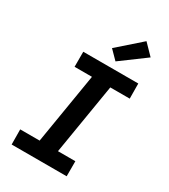

<svg xmlns="http://www.w3.org/2000/svg" viewBox="-235 -1104 1071 1215"><g transform="rotate(30 300.0 -496.5)"><path d="M456 0H54L53 -110H195L280 -625H153V-735H555L556 -625H414L329 -110H456ZM360 -784 299 -846 466 -993 540 -917Z"/></g></svg>

Font: Iosevka Extrabold Extended
Style: Italic
Weight: 800
Width: 7
Italic angle: -9°
Monospace: yes
Designer: Belleve Invis
Foundry: Belleve Invis
Version: Version 32.5.0; ttfautohint (v1.8.4)